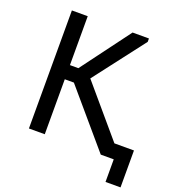

<svg xmlns="http://www.w3.org/2000/svg" viewBox="-148 -818 982 1070"><g transform="rotate(20 343.5 -283.0)"><path d="M189 -410H239L455 -700H552V-680L321 -379L571 -85H687V134H598V0H521L243 -326H189V0H95V-700H189Z"/></g></svg>

Font: Tilda Sans Medium
Style: Regular
Weight: 500
Designer: ParaType Ltd
Foundry: ParaType Ltd
Version: Version 1.009